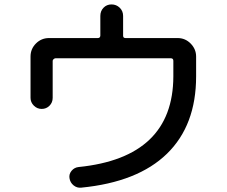

<svg xmlns="http://www.w3.org/2000/svg" viewBox="-20 -825 1040 881"><path d="M120.1 -376V-565.4Q120.1 -600.6 145 -625.5Q169.9 -650.4 205.1 -650.4H428.7Q439.5 -650.4 440.4 -661.1V-752Q440.4 -774.4 455.1 -789.6Q469.7 -804.7 491.7 -804.7Q513.7 -804.7 529.3 -789.6Q544.9 -774.4 544.9 -752V-661.1Q544.9 -650.4 555.7 -650.4H794.9Q830.1 -650.4 855 -625Q879.9 -599.6 879.9 -565.4V-474.6Q879.9 -250 746.1 -119.6Q612.3 10.7 352.5 36.1Q333 38.1 317.4 25.4Q301.8 12.7 298.8 -7.8Q295.9 -26.4 308.6 -41.5Q321.3 -56.6 340.8 -58.6Q774.4 -102.5 775.4 -474.6V-545.9Q775.4 -557.6 763.7 -557.6H234.4Q230.5 -557.6 226.1 -553.7Q221.7 -549.8 221.7 -545.9V-376Q221.7 -354.5 207 -339.8Q192.4 -325.2 171.4 -325.2Q150.4 -325.2 135.3 -340.3Q120.1 -355.5 120.1 -376Z"/></svg>

Font: Rounded-X Mgen+ 1mn medium
Style: Regular
Weight: 500
Designer: [Source Han Sans]
Ryoko NISHIZUKA  (kana & ideographs); Paul D. Hunt (Latin, Greek & Cyrillic); Wenlong ZHANG  (bopomofo
Version: Version 1.059.20150602